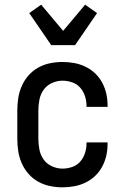

<svg xmlns="http://www.w3.org/2000/svg" viewBox="-20 -793 540 821"><path d="M247 8Q220 8 193.5 2.5Q167 -3 143.5 -16Q120 -29 102 -49.5Q84 -70 73 -95Q62 -120 58 -146.5Q54 -173 54 -200V-320Q54 -347 58 -373.5Q62 -400 73 -425Q84 -450 102 -470.5Q120 -491 143.5 -504Q167 -517 193.5 -522.5Q220 -528 247 -528Q272 -528 297 -523.5Q322 -519 345 -508Q368 -497 386.5 -479.5Q405 -462 417 -439.5Q429 -417 434.5 -392.5Q440 -368 440 -342V-336H350V-340Q350 -361 343.5 -381.5Q337 -402 323 -418Q309 -434 288.5 -441Q268 -448 247 -448Q224 -448 202 -438Q180 -428 166.5 -409Q153 -390 148.5 -366.5Q144 -343 144 -320V-200Q144 -177 148.5 -153.5Q153 -130 166.5 -111Q180 -92 202 -82Q224 -72 247 -72Q268 -72 288.5 -79Q309 -86 323 -102Q337 -118 343.5 -138.5Q350 -159 350 -180V-184H440V-178Q440 -152 434.5 -127.5Q429 -103 417 -80.5Q405 -58 386.5 -40.5Q368 -23 345 -12Q322 -1 297 3.5Q272 8 247 8ZM199 -600 105 -737 156 -773 250 -661 344 -773 395 -737 301 -600Z"/></svg>

Font: Iosevka Term Curly Medium
Style: Regular
Weight: 500
Designer: Belleve Invis
Foundry: Belleve Invis
Version: Version 32.3.0